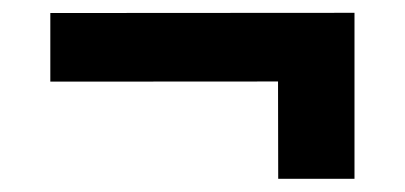

<svg xmlns="http://www.w3.org/2000/svg" viewBox="-20 -437 628 298"><path d="M530.2 -417.1V-310.6L58.1 -310.3V-416.8ZM530.2 -380.5V-159.5H411.8L411.4 -380.5Z"/></svg>

Font: Public Sans Thin
Style: Regular
Weight: 100
Designer: The Public Sans project authors (U.S. Web Design System). Libre Franklin designed by Pablo Impallari and Rodrigo Fuenzal
Version: Version 1.008